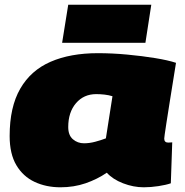

<svg xmlns="http://www.w3.org/2000/svg" viewBox="-20 -786 788 816"><path d="M591 10Q547 10 503 -7Q459 -24 434 -52Q393 -24 343.5 -7Q294 10 237 10Q176 10 127 -13Q78 -36 49.5 -84Q21 -132 21 -208Q21 -331 66 -409Q111 -487 195 -523.5Q279 -560 396 -560Q457 -560 521 -554Q585 -548 640 -539Q695 -530 728 -519Q712 -419 702 -357Q692 -295 687 -261.5Q682 -228 680 -214.5Q678 -201 678 -197Q678 -180 695 -180Q705 -180 712 -181L706 -7Q686 0 653.5 5Q621 10 591 10ZM430 -198 458 -377Q442 -382 424 -384Q406 -386 389 -386Q336 -386 303 -347.5Q270 -309 270 -246Q270 -211 290 -194Q310 -177 337 -177Q360 -177 384.5 -183.5Q409 -190 430 -198ZM244 -604 270 -766H623L598 -604Z"/></svg>

Font: Georama Expanded Black
Style: Italic
Weight: 900
Width: 7
Italic angle: -9°
Designer: Jean-Baptiste Levee
Foundry: Production Type
Version: Version 1.000